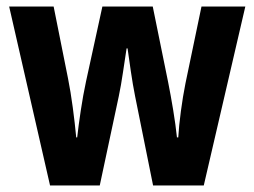

<svg xmlns="http://www.w3.org/2000/svg" viewBox="-20 -567 778 587"><path d="M393 -273Q386 -308 380 -349Q374 -390 370 -419H367Q362 -387 356 -346Q350 -305 343 -272L285 0H133L8 -547H144L188 -327Q196 -287 202.5 -238.5Q209 -190 213 -147H216Q220 -183 227 -229.5Q234 -276 243 -318L293 -547H447L494 -316Q502 -276 509.5 -230.5Q517 -185 521 -147H525Q527 -182 533 -227Q539 -272 547 -312L596 -547H730L603 0H448Z"/></svg>

Font: Noto Sans Myanmar UI Condensed
Style: Bold
Weight: 700
Width: 3
Designer: Monotype Design Team
Foundry: Monotype Imaging Inc.
Version: Version 2.103; ttfautohint (v1.8.4.7-5d5b)